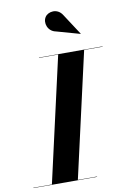

<svg xmlns="http://www.w3.org/2000/svg" viewBox="-148 -1066 757 1129"><g transform="rotate(-10 230.5 -501.5)"><path d="M247.5 -884 388 -844.5 389 -845.5 307.5 -970.5C278.5 -1018 221.5 -1007 203.5 -979C182 -947 199.5 -893 247.5 -884ZM-42.5 -2V0H337.5V-2H223L392 -748H502.5V-750H122.5V-748H237L68 -2Z"/></g></svg>

Font: Bodoni* 96pt
Style: Bold Italic
Weight: 700
Italic angle: -13°
Version: Version 2.3